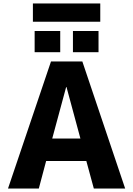

<svg xmlns="http://www.w3.org/2000/svg" viewBox="-20 -1083 765 1103"><path d="M399 -783V-905H546V-783ZM179 -783V-905H326V-783ZM169 -958V-1063H556V-958ZM26 0 273 -730H453L699 0H519L476 -158H245L203 0ZM280 -287H442L362 -583H360Z"/></svg>

Font: M PLUS 1p ExtraBold
Style: Regular
Weight: 800
Version: Version 1.062